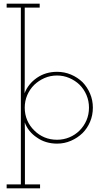

<svg xmlns="http://www.w3.org/2000/svg" viewBox="-20 -770 539 1040"><path d="M197 250V229H115V-54Q115 -68 114.5 -80.5Q114 -93 114 -107Q123 -82 140 -61Q157 -40 180 -25Q202 -9 230 -0.5Q258 8 289 8Q329 8 364.5 -7.5Q400 -23 427 -49Q453 -75 468 -110.5Q483 -146 483 -187Q483 -227 468 -262.5Q453 -298 427 -325Q400 -351 364.5 -366Q329 -381 289 -381Q227 -381 180 -348.5Q133 -316 113 -265Q113 -280 113.5 -295.5Q114 -311 114 -326V-729H195V-750H16V-729H93V229H16V250ZM289 -361Q324 -361 355.5 -347.5Q387 -334 411 -311Q435 -287 448.5 -255Q462 -223 462 -187Q462 -150 448.5 -118.5Q435 -87 411 -63Q387 -39 355.5 -26Q324 -13 289 -13Q252 -13 221 -26Q190 -39 166 -63Q141 -87 127.5 -118.5Q114 -150 114 -187Q114 -223 127.5 -254.5Q141 -286 165 -310Q189 -333 220.5 -347Q252 -361 289 -361Z"/></svg>

Font: Josefin Slab ExtraLight
Style: Regular
Weight: 250
Designer: Santiago Orozco
Foundry: Typemade
Version: Version 2.000